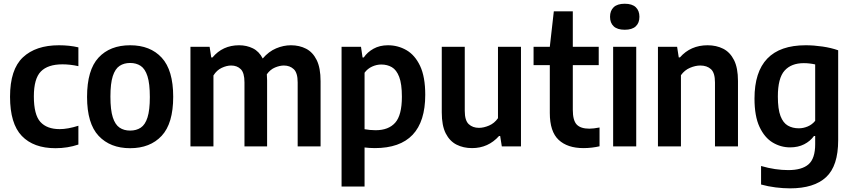

<svg xmlns="http://www.w3.org/2000/svg" viewBox="-20 -802 4672 1052"><path d="M284 10Q164 10 99.5 -57.2Q35 -124.5 35 -272Q35 -421.5 105.5 -487.8Q176 -554 303 -554Q361 -554 409.5 -542.5V-439.5Q364.5 -449.5 322.5 -449.5Q242 -449.5 203.8 -410.2Q165.5 -371 165.5 -274Q165.5 -173.5 201.2 -134Q237 -94.5 307 -94.5Q351 -94.5 409.5 -113V-10Q350.5 10 284 10Z M693 10Q584 10 520.5 -57.5Q457 -125 457 -271Q457 -418.5 519.8 -486.2Q582.5 -554 693 -554Q803.5 -554 866.2 -485.8Q929 -417.5 929 -272Q929 -125.5 865.8 -57.8Q802.5 10 693 10ZM693 -86.5Q727 -86.5 751.2 -102.5Q775.5 -118.5 788.2 -158.5Q801 -198.5 801 -270.5Q801 -344 788 -384.5Q775 -425 750.8 -441Q726.5 -457 693 -457Q659.5 -457 635.2 -441Q611 -425 598 -385Q585 -345 585 -272.5Q585 -199.5 598 -159.2Q611 -119 635 -102.8Q659 -86.5 693 -86.5Z M1023.5 0V-545.5H1128.5L1137.5 -487H1144Q1200 -554 1290 -554Q1331.5 -554 1365.5 -537.2Q1399.5 -520.5 1419.5 -481.5Q1452.5 -520 1493 -537Q1533.5 -554 1574 -554Q1620.5 -554 1657.2 -535Q1694 -516 1715.2 -473Q1736.5 -430 1736.5 -357V0H1611V-350.5Q1611 -403 1589.5 -423Q1568 -443 1535.5 -443Q1513 -443 1487 -432.2Q1461 -421.5 1442 -395Q1443.5 -379.5 1443.5 -362.5V0H1319.5V-350.5Q1319.5 -403 1299.2 -423Q1279 -443 1246.5 -443Q1222 -443 1194.8 -430.2Q1167.5 -417.5 1149.5 -388.5V0Z M1851.5 220V-545.5H1958L1966.5 -487H1973Q1993 -516.5 2026.8 -535.2Q2060.5 -554 2106 -554Q2160.5 -554 2207 -527.2Q2253.5 -500.5 2281.8 -440.8Q2310 -381 2310 -282.5Q2310 9.5 2033.5 9.5Q2019 9.5 2004.8 8.5Q1990.5 7.5 1977.5 6V220ZM2038 -88.5Q2109 -88.5 2145.5 -129.8Q2182 -171 2182 -272Q2182 -342.5 2167.2 -380.8Q2152.5 -419 2127.2 -433.8Q2102 -448.5 2069 -448.5Q2043.5 -448.5 2018.8 -437.2Q1994 -426 1977.5 -403.5V-94Q1990 -91.5 2006.8 -90Q2023.5 -88.5 2038 -88.5Z M2566.5 9.5Q2519 9.5 2481.5 -9.5Q2444 -28.5 2422.2 -71.2Q2400.5 -114 2400.5 -186V-545.5H2526.5V-194.5Q2526.5 -142 2548.2 -121.8Q2570 -101.5 2604.5 -101.5Q2630 -101.5 2659.5 -114Q2689 -126.5 2708.5 -154.5V-545.5H2834.5V0H2729.5L2720.5 -57H2714.5Q2655 9.5 2566.5 9.5Z M3177 9.5Q3089 9.5 3040.8 -35.8Q2992.5 -81 2992.5 -183V-445H2903.5V-545.5H2992.5L3014.5 -740H3118.5V-545.5H3260.5V-445H3118.5V-200.5Q3118.5 -142 3140 -119.5Q3161.5 -97 3209 -97Q3232 -97 3265 -103.5V-0.5Q3246 4 3222.8 6.8Q3199.5 9.5 3177 9.5Z M3339.5 0V-545.5H3466V0ZM3403 -639Q3362.5 -639 3342.5 -657.8Q3322.5 -676.5 3322.5 -710Q3322.5 -743.5 3342.5 -762.5Q3362.5 -781.5 3403 -781.5Q3443.5 -781.5 3463.5 -762.5Q3483.5 -743.5 3483.5 -710Q3483.5 -676.5 3463.5 -657.8Q3443.5 -639 3403 -639Z M3585 0V-545.5H3690L3699 -487.5H3705.5Q3764 -554 3857 -554Q3905 -554 3942.5 -535Q3980 -516 4001.8 -473Q4023.5 -430 4023.5 -358.5V0H3897.5V-350Q3897.5 -403 3875.5 -423Q3853.5 -443 3817 -443Q3790.5 -443 3760.8 -430.5Q3731 -418 3711 -390V0Z M4308.5 230Q4271.5 230 4229.5 224.8Q4187.5 219.5 4150 209V107.5Q4189.5 119 4227 124.5Q4264.5 130 4299 130Q4374 130 4410.2 98.2Q4446.5 66.5 4446.5 -12V-57H4440Q4419.5 -28.5 4386.2 -11.5Q4353 5.5 4309 5.5Q4258 5.5 4213.5 -21.2Q4169 -48 4141.5 -106.8Q4114 -165.5 4114 -262Q4114 -554 4394.5 -554Q4439 -554 4486.8 -547Q4534.5 -540 4572.5 -526.5V-33.5Q4572.5 107 4506.5 168.5Q4440.5 230 4308.5 230ZM4357 -99Q4381.5 -99 4405.8 -109.2Q4430 -119.5 4446.5 -140V-449Q4434 -452 4417.2 -454Q4400.5 -456 4384 -456Q4315.5 -456 4278.8 -415Q4242 -374 4242 -273Q4242 -204 4256.5 -166.2Q4271 -128.5 4296.8 -113.8Q4322.5 -99 4357 -99Z"/></svg>

Font: Encode Sans SemiCondensed SemiCondensed SemiBold
Style: Regular
Weight: 600
Width: 4
Designer: Multiple Designers
Foundry: Impallari Type
Version: Version 3.000; ttfautohint (v1.8.3) -l 8 -r 50 -G 200 -x 14 